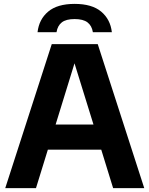

<svg xmlns="http://www.w3.org/2000/svg" viewBox="-20 -967 768 987"><path d="M7 0 246 -740H482.5L721.5 0H561.5L500.5 -197.5H226L165 0ZM266 -327H460.5L363 -641.5ZM173 -801.5Q180.5 -867.5 227.5 -907.2Q274.5 -947 363.5 -947Q453 -947 500.2 -907.2Q547.5 -867.5 555 -801.5H457.5Q452 -835 429.8 -852Q407.5 -869 363.5 -869Q319.5 -869 297.8 -852Q276 -835 270.5 -801.5Z"/></svg>

Font: Encode Sans
Style: Bold
Weight: 700
Designer: Multiple Designers
Foundry: Impallari Type
Version: Version 3.002; ttfautohint (v1.8.3) -l 8 -r 50 -G 200 -x 14 